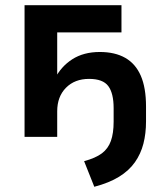

<svg xmlns="http://www.w3.org/2000/svg" viewBox="-20 -524 622 735"><path d="M341 191 302 93Q346 81 370 63Q394 45 404.5 15.5Q415 -14 415 -58V-110Q415 -167 394.5 -194.5Q374 -222 321 -222Q266 -222 232.5 -188Q199 -154 199 -98V0H74V-504H445V-400H199V-221H189Q213 -269 256.5 -297Q300 -325 362 -325Q420 -325 459.5 -302.5Q499 -280 519 -234Q539 -188 539 -116V-59Q539 -13 529 26Q519 65 496.5 97Q474 129 436 152.5Q398 176 341 191Z"/></svg>

Font: Nunitoga
Style: Bold
Weight: 700
Designer: Vernon Adams
Foundry: Vernon Adams
Version: Version 1.0